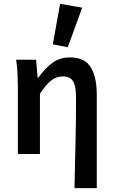

<svg xmlns="http://www.w3.org/2000/svg" viewBox="-20 -802 592 1000"><path d="M368 178Q369 119 370.5 56Q372 -7 373.5 -68.5Q375 -130 375.5 -187.5Q376 -245 376 -293Q376 -354 360.5 -379Q345 -404 307 -404Q274 -404 247.5 -383.5Q221 -363 188 -314V0H73V-348Q73 -377 71.5 -414Q70 -451 64 -491H168L176 -398H180Q215 -447 253.5 -475Q292 -503 345 -503Q420 -503 452 -452.5Q484 -402 484 -308V178ZM255 -571 293 -782 408 -762 333 -556Z"/></svg>

Font: Processing Sans Pro Semibold
Style: Regular
Weight: 600
Designer: Paul D. Hunt
Foundry: Adobe Systems Incorporated
Version: Version 2.020;PS 2.000;hotconv 1.0.86;makeotf.lib2.5.63406